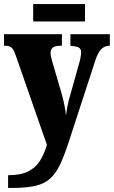

<svg xmlns="http://www.w3.org/2000/svg" viewBox="-23 -705 563 949"><path d="M17 161Q80 161 117 142Q154 123 175 89Q196 55 209 11L54 -433Q44 -463 32.5 -471Q21 -479 2 -479H-3V-536H283V-479H279Q250 -479 238.5 -470Q227 -461 227 -446Q227 -435 229.5 -423Q232 -411 236 -398L282 -241Q291 -208 296.5 -179.5Q302 -151 303 -132Q308 -175 316 -206L368 -391Q371 -400 374.5 -417.5Q378 -435 378 -446Q378 -464 366.5 -470Q355 -476 330 -478L325 -479V-536H520V-479H517Q493 -478 477 -461.5Q461 -445 449 -409L317 -4Q295 64 274 108Q253 152 225 177.5Q197 203 152 213.5Q107 224 37 224H17ZM141 -599V-685H397V-599Z"/></svg>

Font: Noto Serif Condensed Black
Style: Regular
Weight: 900
Width: 3
Designer: Monotype Design Team
Foundry: Monotype Imaging Inc.
Version: Version 2.015; ttfautohint (v1.8.4.7-5d5b)